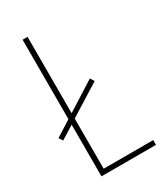

<svg xmlns="http://www.w3.org/2000/svg" viewBox="-180 -791 751 869"><g transform="rotate(-30 196.0 -357.0)"><path d="M86 0V-270L17 -227L4 -247L86 -299V-714H112V-315L262 -410L275 -389L112 -287V-25H371V0Z"/></g></svg>

Font: Noto Sans Myanmar Condensed Thin
Style: Regular
Weight: 100
Width: 3
Designer: Monotype Design Team
Foundry: Monotype Imaging Inc.
Version: Version 2.107; ttfautohint (v1.8.4.7-5d5b)